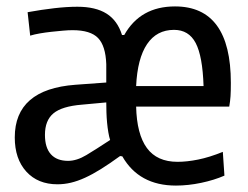

<svg xmlns="http://www.w3.org/2000/svg" viewBox="-20 -569 773 598"><path d="M528 9Q413 9 361 -82L354 -83Q321 -59 294.5 -42.5Q268 -26 245 -15.5Q222 -5 201 0Q180 5 159 5Q98 5 62 -34.5Q26 -74 26 -141Q26 -291 215 -305L311 -312V-369Q309 -426 285.5 -450.5Q262 -475 206 -475Q193 -475 176 -473.5Q159 -472 140.5 -470Q122 -468 104.5 -465Q87 -462 74 -458L66 -531Q110 -539 149.5 -543.5Q189 -548 221 -548Q278 -548 312 -526.5Q346 -505 360 -460H367Q417 -549 525 -549Q699 -549 699 -311Q699 -285 698 -269.5Q697 -254 694 -237H404Q406 -151 437.5 -108Q469 -65 533 -65Q562 -65 597 -72Q632 -79 674 -96L679 -22Q647 -8 606.5 0.5Q566 9 528 9ZM192 -68Q219 -68 249 -86Q279 -104 323 -133Q320 -142 317.5 -156.5Q315 -171 313.5 -187Q312 -203 311.5 -219.5Q311 -236 311 -250L235 -243Q173 -238 146.5 -216Q120 -194 120 -149Q120 -109 138.5 -88.5Q157 -68 192 -68ZM614 -301Q611 -394 589.5 -435Q568 -476 522 -476Q468 -476 438 -431.5Q408 -387 404 -301Z"/></svg>

Font: Encode Sans Compressed
Style: Medium
Weight: 500
Designer: Pablo Impallari, Andres Torresi
Foundry: Pablo Impallari, Andres Torresi
Version: Version 1.000; ttfautohint (v1.00) -l 8 -r 50 -G 200 -x 14 -